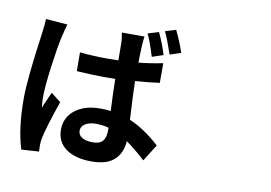

<svg xmlns="http://www.w3.org/2000/svg" viewBox="-90 -990 1679 1191"><g transform="rotate(10 750.0 -394.0)"><path d="M983.4 -707 914.1 -684.6Q882.8 -776.4 860.4 -822.3L927.7 -842.8Q962.9 -769.5 983.4 -707ZM877.9 -674.8 807.6 -651.4Q778.3 -747.1 756.8 -790L825.2 -810.5Q856.4 -745.1 877.9 -674.8ZM121.1 -768.6 257.8 -757.8Q250 -737.3 234.4 -668.9Q220.7 -608.4 203.6 -481Q186.5 -353.5 186.5 -286.1Q186.5 -257.8 191.4 -221.7Q198.2 -242.2 214.8 -277.8Q231.4 -313.5 235.4 -324.2L296.9 -275.4Q240.2 -112.3 224.6 -39.1Q219.7 -16.6 219.7 6.8Q219.7 35.2 220.7 48.8L110.4 55.7Q70.3 -71.3 70.3 -258.8Q70.3 -380.9 111.3 -671.9Q120.1 -735.4 121.1 -768.6ZM620.1 -155.3V-171.9Q579.1 -182.6 541 -182.6Q499 -182.6 472.7 -166.5Q446.3 -150.4 446.3 -123Q446.3 -94.7 471.7 -80.1Q497.1 -65.4 539.1 -65.4Q582 -65.4 601.1 -87.4Q620.1 -109.4 620.1 -155.3ZM884.8 -625V-501Q823.2 -492.2 731.4 -485.4Q733.4 -397.5 742.2 -243.2Q835.9 -204.1 933.6 -115.2L867.2 -9.8Q802.7 -69.3 746.1 -109.4Q741.2 -34.2 694.3 9.3Q647.5 52.7 551.8 52.7Q449.2 52.7 390.1 10.3Q331.1 -32.2 331.1 -109.4Q331.1 -185.5 390.6 -232.9Q450.2 -280.3 550.8 -280.3Q588.9 -280.3 615.2 -276.4Q609.4 -393.6 608.4 -477.5Q595.7 -477.5 572.8 -477.1Q549.8 -476.6 538.1 -476.6Q465.8 -476.6 365.2 -483.4L364.3 -601.6Q449.2 -592.8 538.1 -592.8Q584 -592.8 607.4 -593.8Q607.4 -621.1 606.9 -658.2Q606.4 -695.3 606.4 -703.1Q606.4 -730.5 598.6 -767.6H741.2Q737.3 -741.2 735.4 -705.1Q732.4 -637.7 732.4 -601.6Q802.7 -608.4 884.8 -625Z"/></g></svg>

Font: Bpmf Zihi Sans Bold
Style: Bold
Weight: 700
Foundry: But Ko
Version: Version 1.320